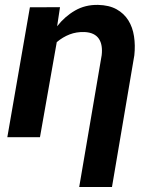

<svg xmlns="http://www.w3.org/2000/svg" viewBox="-20 -558 627 781"><path d="M224.1 -528.8 212.4 -451.2Q243.7 -491.2 285.2 -515.1Q326.7 -539.1 378.9 -538.1Q423.8 -537.1 454.1 -520.3Q484.4 -503.4 502 -475.3Q519.5 -447.3 525.1 -410.4Q530.8 -373.5 526.4 -333L435.5 202.6H302.2L393.6 -333.5Q396 -353.5 393.3 -370.6Q390.6 -387.7 382.3 -400.1Q374 -412.6 359.4 -419.7Q344.7 -426.8 323.2 -427.7Q291 -428.7 263.2 -418Q235.4 -407.2 210.9 -386.7L142.6 0H9.8L101.6 -528.3Z"/></svg>

Font: Roboto Mono
Style: Bold Italic
Weight: 700
Designer: Google
Version: Version 2.000985; 2015; ttfautohint (v1.3)